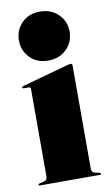

<svg xmlns="http://www.w3.org/2000/svg" viewBox="-81 -730 438 772"><g transform="rotate(-10 138.0 -344.0)"><path d="M138.5 -488.5Q93 -488.5 64.5 -517.5Q36 -546.5 36 -588.5Q36 -630.5 64.5 -659.5Q93 -688.5 138.5 -688.5Q184.5 -688.5 213.8 -659.5Q243 -630.5 243 -588.5Q243 -546.5 213.8 -517.5Q184.5 -488.5 138.5 -488.5ZM231 -453V-32Q231 -15.5 243 -13L262 -8.5Q268 -7 268 -4Q268 0 263 0H18Q13 0 13 -4Q13 -7 19 -8.5L38 -13Q50 -15.5 50 -32V-388Q50 -396 41.5 -396H22Q16 -396 16 -400.5Q16 -403.5 21 -405L210.5 -457.5Q220.5 -460 224 -460Q231 -460 231 -453Z"/></g></svg>

Font: Fraunces 144pt S000 Black
Style: Regular
Weight: 900
Version: Version 1.000; ttfautohint (v1.8.3)